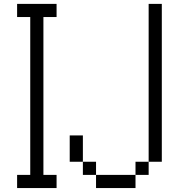

<svg xmlns="http://www.w3.org/2000/svg" viewBox="-20 -953 907 973"><path d="M133.3 -66.7V-866.7H66.7V-933.3H266.7V-866.7H200V-66.7H266.7V0H66.7V-66.7ZM733.3 -933.3H800V-133.3H733.3ZM733.3 -133.3V-66.7H666.7V-133.3ZM400 -133.3H333.3V-266.7H400ZM400 -66.7V-133.3H466.7V-66.7ZM666.7 -66.7V0H466.7V-66.7Z"/></svg>

Font: Galmuri14 Regular
Style: Regular
Weight: 400
Designer: Lee Minseo (quiple)
Version: Version 2.399;hotconv 1.1.1;makeotfexe 2.6.0 DEVELOPMENT